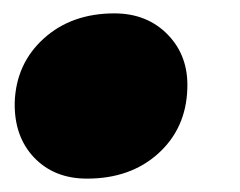

<svg xmlns="http://www.w3.org/2000/svg" viewBox="-20 -258 359 287"><path d="M110 9Q61 9 31 -22.5Q1 -54 2 -105Q4 -163 45.5 -200.5Q87 -238 151 -238Q200 -238 231 -206Q262 -174 260 -125Q258 -66 216.5 -28.5Q175 9 110 9Z"/></svg>

Font: REM ExtraBold
Style: Italic
Weight: 800
Italic angle: -11°
Designer: Octavio Pardo
Foundry: Ashler Design
Version: Version 1.005;gftools[0.9.28]